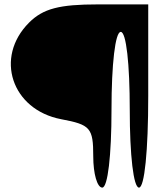

<svg xmlns="http://www.w3.org/2000/svg" viewBox="-20 -903 730 873"><path d="M112 -800C-46 -642 33 -404 258 -361C391 -336 404 -322 404 -192C404 -113 422 -50 445 -50C470 -50 487 -196 487 -404C487 -612 504 -758 529 -758C554 -758 570 -612 570 -404C570 -196 587 -50 612 -50C637 -50 654 -217 654 -467V-883H425C250 -883 176 -864 112 -800Z"/></svg>

Font: Hussar Skorodowane
Style: Bold
Weight: 700
Foundry: Cannot Into Space Fonts
Version: Version 0.892